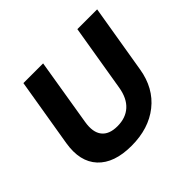

<svg xmlns="http://www.w3.org/2000/svg" viewBox="-135 -709 881 881"><g transform="rotate(-45 305.5 -268.5)"><path d="M259.3 8.8Q147 8.8 93 -49.3Q39.1 -107.4 56.2 -211.9L111.8 -545.9H239.7L186 -219.7Q176.3 -161.1 200 -130.9Q223.6 -100.6 277.3 -100.6Q331.1 -100.6 364.5 -130.9Q397.9 -161.1 407.7 -219.7L461.9 -545.9H590.3L534.7 -211.9Q517.6 -107.4 444.3 -49.3Q371.1 8.8 259.3 8.8Z"/></g></svg>

Font: Inter Semi Bold
Style: Italic
Weight: 600
Italic angle: -9.39999°
Designer: Rasmus Andersson
Foundry: rsms
Version: Version 4.000;git-3c8e0fc